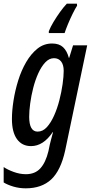

<svg xmlns="http://www.w3.org/2000/svg" viewBox="-43 -786 495 1046"><path d="M223 -616Q232 -639 248.5 -666.5Q265 -694 284 -720.5Q303 -747 321 -766H376L377 -755Q367 -740 353 -711.5Q339 -683 327 -654Q315 -625 309 -606H223ZM97 240Q62 240 30 230.5Q-2 221 -23 208V124Q-3 138 31 150.5Q65 163 98 163Q148 163 177 131Q206 99 221 37L228 3Q231 -8 235.5 -27Q240 -46 246 -66H244Q193 10 126 10Q77 10 49.5 -28Q22 -66 22 -138Q22 -183 30.5 -237.5Q39 -292 56 -347Q73 -402 99.5 -447.5Q126 -493 161 -521Q196 -549 241 -549Q279 -549 300.5 -529Q322 -509 332 -471H334L355 -539H432L312 34Q288 143 236 191.5Q184 240 97 240ZM162 -69Q190 -69 212 -93Q234 -117 251.5 -156Q269 -195 280.5 -240Q292 -285 298 -327.5Q304 -370 304 -400Q304 -433 290 -451Q276 -469 251 -469Q225 -469 203.5 -446Q182 -423 165.5 -386.5Q149 -350 138 -307Q127 -264 121.5 -222.5Q116 -181 116 -150Q116 -69 162 -69Z"/></svg>

Font: Noto Sans ExtraCondensed Medium
Style: Italic
Weight: 500
Width: 2
Italic angle: -12°
Designer: Monotype Design Team
Foundry: Monotype Imaging Inc.
Version: Version 2.013; ttfautohint (v1.8.4.7-5d5b)